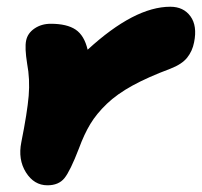

<svg xmlns="http://www.w3.org/2000/svg" viewBox="-20 -535 596 567"><path d="M120.1 12.2Q80.6 12.2 56.6 -25.9Q32.7 -64 43 -115.2Q60.5 -202.6 64.7 -252Q68.8 -301.3 60.1 -347.2Q52.7 -393.6 57.1 -415Q61.5 -437 82 -450.9Q102.5 -464.8 129.9 -464.8Q177.7 -464.8 203.4 -447.5Q229 -430.2 238.8 -388.2Q377 -515.1 482.9 -515.1Q522 -515.1 542.5 -486.8Q563 -458.5 553.2 -410.2Q548.3 -384.3 532.7 -364.7Q517.1 -345.2 482.9 -332Q416.5 -307.1 371.1 -282.2Q325.7 -257.3 295.4 -228.3Q265.1 -199.2 246.8 -168.9Q228.5 -138.7 212.9 -96.2Q187.5 -30.3 170.4 -9Q153.3 12.2 120.1 12.2Z"/></svg>

Font: Shantell Sans Irregular
Style: Italic
Weight: 800
Italic angle: -11.31°
Designer: Stephen Nixon, Anya Danilova, Shantell Martin
Foundry: Arrow Type
Version: Version 1.006;[9816181b4]